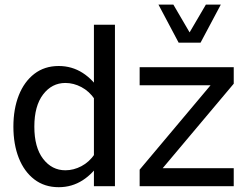

<svg xmlns="http://www.w3.org/2000/svg" viewBox="-20 -798 1055 823"><path d="M659.2 -778.3 745.8 -615H839.6L926.5 -778.3H862.5L792.7 -659.2L723.1 -778.3ZM578.6 -432.6H882.6L578.6 -70.8V0H981.9V-76.9H677.2L981.9 -439.2V-510H578.6ZM472.7 0V-692.1H382.6V0ZM37.4 -255.1Q37.4 -179.4 60.5 -120.8Q83.7 -62.3 127.3 -28.9Q170.9 4.4 231.7 4.4Q288.1 4.4 334.4 -25.3Q380.6 -54.9 414.6 -109.9L386.2 -137.9Q362.5 -103.3 329 -85.7Q295.4 -68.1 260.3 -68.1Q202.4 -68.1 164.8 -117.1Q127.2 -166 127.2 -255.1Q127.2 -344 164.8 -393.2Q202.4 -442.4 260.3 -442.4Q295.4 -442.4 329 -424.7Q362.5 -407 386.2 -372.3L414.6 -400.6Q380.6 -455.8 334.4 -485.5Q288.1 -515.1 231.7 -515.1Q170.9 -515.1 127.3 -481.6Q83.7 -448 60.5 -389.4Q37.4 -330.8 37.4 -255.1Z"/></svg>

Font: Estedad-FD-VF Thin
Style: Regular
Weight: 100
Designer: Amin Abedi
Version: Version 5.0